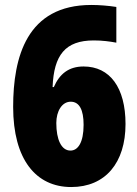

<svg xmlns="http://www.w3.org/2000/svg" viewBox="-20 -744 554 774"><path d="M267 10C405 10 486 -88 486 -244C486 -391 423 -476 317 -476C257 -476 220 -446 197 -393H192C197 -522 243 -581 358 -581C393 -581 422 -577 449 -572V-716C417 -721 380 -724 348 -724C88 -724 33 -514 33 -313C33 -101 125 10 267 10ZM264 -137C227 -137 207 -182 207 -248C207 -296 230 -334 265 -334C300 -334 317 -301 317 -241C317 -169 294 -137 264 -137Z"/></svg>

Font: Noto Sans Devanagari UI Condensed Black
Style: Regular
Weight: 900
Width: 3
Designer: Jelle Bosma - Monotype Design Team
Foundry: Monotype Imaging Inc.
Version: Version 2.004